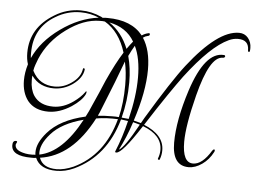

<svg xmlns="http://www.w3.org/2000/svg" viewBox="-50 -632 1087 811"><g transform="rotate(5 494.0 -227.0)"><path d="M217 115Q147 115 127 68Q122 69 117 69H106Q22 69 22 23Q22 4 36 4Q41 4 41 8L39 13Q36 17 36 21Q36 42 69 51Q93 58 123 55Q122 52 122 44Q122 5 161 -40Q213 -100 320 -124Q332 -146 344 -175Q356 -202 368 -229Q380 -256 391 -283Q426 -360 456 -407Q429 -494 366 -531Q361 -532 356 -532H345Q276 -532 203 -478Q131 -425 99 -349Q94 -336 89.5 -323.5Q85 -311 83 -298Q99 -267 123 -253Q147 -239 178 -239Q217 -239 250 -263Q286 -288 291 -323Q291 -327 295 -327Q299 -326 299 -322Q295 -286 255 -257Q218 -231 175 -231Q146 -231 122 -242Q98 -253 81 -277Q80 -272 80 -267Q80 -262 80 -257Q80 -218 97 -192Q123 -154 180 -154Q223 -154 265 -184Q293 -204 309 -226Q313 -233 315 -229V-228Q315 -227 314.5 -224.5Q314 -222 313 -219Q300 -191 258 -163Q208 -131 161 -131Q103 -131 73 -168Q47 -202 47 -254Q47 -287 58 -323Q51 -344 51 -371Q51 -478 151 -538Q201 -569 261 -569Q307 -569 350 -549L355 -546Q360 -547 366 -547H376Q478 -547 526 -486Q539 -495 554 -498Q560 -499 560 -494Q560 -487 551 -486Q541 -484 532 -477Q565 -427 565 -344Q565 -251 524 -125L555 -117L568 -140Q668 -306 721 -374Q845 -533 935 -533Q959 -533 973.5 -515.5Q988 -498 988 -473Q988 -456 984 -456Q979 -456 979 -463Q979 -507 933 -507Q913 -507 894 -498Q819 -464 715 -327Q692 -296 655.5 -242.5Q619 -189 569 -111Q655 -76 655 -10Q655 10 648 28Q648 31 645 31Q638 31 640 25Q647 7 647 -11Q647 -74 565 -105L563 -102Q487 16 462 16Q455 16 458 10Q483 -50 500 -121L470 -125Q425 35 291 98Q254 115 217 115ZM68 -350Q101 -423 179 -479Q257 -535 339 -545Q303 -561 261 -561Q204 -561 155 -531Q67 -479 67 -373V-361Q67 -355 68 -350ZM467 -424Q482 -445 492 -457Q458 -515 385 -529Q440 -492 467 -424ZM502 -130Q526 -227 526 -307Q526 -389 501 -440Q490 -422 477 -395Q491 -344 491 -284Q491 -205 472 -133ZM772 51Q702 51 702 -47Q702 -142 744 -272Q799 -440 879 -434Q885 -434 885 -428Q883 -422 875 -422Q820 -422 777 -253Q744 -123 744 -54Q744 34 789 34Q828 34 865 -27Q869 -33 873 -33Q876 -33 876 -30Q876 -25 874 -22Q857 11 828.5 31Q800 51 772 51ZM371 -132Q401 -135 431 -135Q438 -135 445.5 -135Q453 -135 460 -134Q475 -195 475 -271Q475 -326 465 -370Q451 -332 431 -280L384 -162Q378 -146 371 -132ZM217 108Q249 108 288 91Q415 31 457 -125Q434 -126 411 -125Q388 -124 365 -120Q278 47 143 66Q158 108 217 108ZM472 3Q495 -8 551 -110L522 -118Q511 -84 498.5 -54Q486 -24 472 3ZM139 53Q236 34 313 -110Q221 -86 177 -36Q134 12 139 53Z"/></g></svg>

Font: Lovers Quarrel
Style: Regular
Weight: 400
Designer: Robert E. Leuschke
Foundry: Robert E. Leuschke
Version: Version 1.010; ttfautohint (v1.8.3)